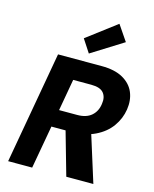

<svg xmlns="http://www.w3.org/2000/svg" viewBox="-139 -1066 929 1158"><g transform="rotate(15 325.0 -487.0)"><path d="M26 0 150 -700H422Q505 -700 556 -671Q607 -642 627 -594Q647 -546 638 -487Q629 -428 593.5 -378.5Q558 -329 496 -299Q434 -269 346 -269H224L176 0ZM389 0 302 -306H462L558 0ZM243 -377H356Q413 -377 445 -405Q477 -433 483 -480Q490 -523 468.5 -549Q447 -575 391 -575H278ZM328 -753 275 -834 460 -974 526 -877Z"/></g></svg>

Font: DM Sans 10pt Black
Style: Italic
Weight: 900
Italic angle: -10°
Version: Version 4.004;gftools[0.9.30]